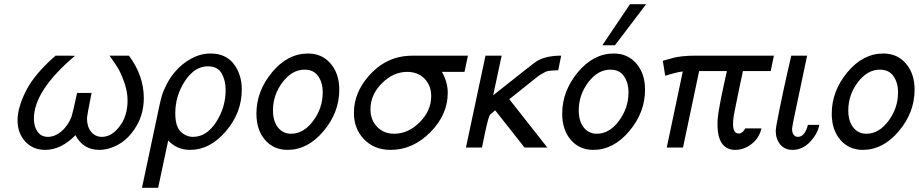

<svg xmlns="http://www.w3.org/2000/svg" viewBox="-20 -714 4445 929"><path d="M64.9 -132.8Q64.9 -192.9 105.5 -273.9Q146 -355 249 -444.8H306.2L342.8 -443.8Q143.6 -275.9 144 -139.2Q144 -102.1 161.6 -76.9Q179.2 -51.8 211.9 -51.8Q246.1 -51.8 278.1 -79.3Q310.1 -106.9 326.2 -149.9Q331.1 -163.1 353 -264.2H422.9Q400.9 -153.3 400.9 -141.1Q400.9 -101.1 420.9 -76.4Q440.9 -51.8 473.1 -51.8Q520 -51.8 558.6 -102.3Q597.2 -152.8 597.2 -228Q597.2 -272 580.6 -317.4Q564 -362.8 550 -385.5Q536.1 -408.2 509.8 -444.8H604Q675.8 -347.7 675.8 -240.2Q675.8 -164.1 640.4 -104.5Q605 -44.9 556.4 -16.8Q507.8 11.2 460 11.2Q381.8 11.2 345.2 -60.1Q276.4 10.7 199.2 11.2Q139.2 11.2 102.1 -29.3Q64.9 -69.8 64.9 -132.8Z M667 194.8 750 -196.8Q757.8 -232.9 763.9 -253.4Q770 -273.9 787.1 -307.4Q804.2 -340.8 829.1 -369.1Q859.9 -405.3 905 -430.2Q950.2 -455.1 999 -455.1Q1072.3 -455.1 1111.1 -404.5Q1149.9 -354 1149.9 -280.8Q1149.9 -168.9 1073 -78.9Q996.1 11.2 899.9 11.2Q835.9 11.2 793.9 -34.2L745.1 194.8ZM828.1 -166Q828.1 -103 854 -77.4Q879.9 -51.8 914.1 -51.8Q979 -51.8 1025.4 -122.8Q1071.8 -193.8 1071.8 -278.8Q1071.8 -324.7 1052.5 -358.9Q1033.2 -393.1 985.8 -393.1Q921.9 -393.1 875 -322Q828.1 -251 828.1 -166Z M1220.7 -164.1Q1220.7 -272.9 1296.1 -364Q1371.6 -455.1 1470.7 -455.1Q1537.6 -455.1 1579.6 -406.5Q1621.6 -357.9 1621.6 -279.8Q1621.6 -169.9 1545.2 -79.3Q1468.8 11.2 1371.6 11.2Q1303.7 11.2 1262.2 -37.4Q1220.7 -85.9 1220.7 -164.1ZM1300.8 -179.2Q1300.8 -128.4 1324.7 -97.7Q1348.6 -66.9 1388.7 -66.9Q1448.7 -66.9 1495.1 -128.9Q1541.5 -190.9 1541.5 -267.1Q1541.5 -314 1519.5 -345.5Q1497.6 -377 1453.6 -377Q1393.6 -377 1347.2 -316.2Q1300.8 -255.4 1300.8 -179.2Z M1692.4 -168Q1692.4 -264.2 1763.9 -346.2Q1835.4 -428.2 1933.6 -441.9Q1958.5 -444.8 1984.4 -444.8H2244.1L2227.5 -366.2H2118.2Q2146 -318.4 2146.5 -265.1Q2146.5 -159.2 2062 -74Q1977.5 11.2 1870.1 11.2Q1791 11.2 1741.7 -39.8Q1692.4 -90.8 1692.4 -168ZM1772.5 -185.1Q1772.5 -134.3 1804.4 -100.6Q1836.4 -66.9 1887.2 -66.9Q1955.1 -66.9 2010.7 -122.6Q2066.4 -178.2 2066.4 -249Q2066.4 -299.8 2034.4 -333Q2002.4 -366.2 1950.2 -366.2Q1883.3 -366.2 1827.9 -311Q1772.5 -255.9 1772.5 -185.1Z M2234.4 0 2329.1 -444.8H2407.2L2366.2 -252.9Q2566.4 -412.1 2577.1 -418Q2579.1 -419.9 2584 -421.9Q2627 -444.8 2695.3 -444.8L2681.2 -375L2680.2 -374Q2664.1 -374 2654.5 -373Q2645 -372.1 2635.5 -371.1Q2626 -370.1 2616 -364.5Q2606 -358.9 2597.7 -354.5Q2589.4 -350.1 2572.8 -336.7Q2556.2 -323.2 2542.7 -312.5Q2529.3 -301.8 2499.3 -277.8Q2469.2 -253.9 2444.3 -233.9L2628.4 0H2518.1L2376 -180.2Q2376 -180.2 2351.1 -159.2Q2343.3 -149.4 2326.2 -68.8Q2318.4 -29.8 2312 0Z M2700.2 -164.1Q2700.2 -272.9 2775.6 -364Q2851.1 -455.1 2950.2 -455.1Q3017.1 -455.1 3059.1 -406.5Q3101.1 -357.9 3101.1 -279.8Q3101.1 -169.9 3024.7 -79.3Q2948.2 11.2 2851.1 11.2Q2783.2 11.2 2741.7 -37.4Q2700.2 -85.9 2700.2 -164.1ZM2780.3 -179.2Q2780.3 -128.4 2804.2 -97.7Q2828.1 -66.9 2868.2 -66.9Q2928.2 -66.9 2974.6 -128.9Q3021 -190.9 3021 -267.1Q3021 -314 2999 -345.5Q2977.1 -377 2933.1 -377Q2873 -377 2826.7 -316.2Q2780.3 -255.4 2780.3 -179.2ZM2894.5 -495.1 3028.3 -693.8H3106.4L2955.6 -495.1Z M3187 -419.9Q3227.1 -431.2 3241.9 -435.1Q3256.8 -439 3284.4 -441.9Q3312 -444.8 3349.6 -444.8H3724.6L3709 -370.1H3574.7Q3566.9 -334 3558.3 -293Q3549.8 -252 3545.9 -232.4Q3542 -212.9 3537.4 -190.4Q3532.7 -168 3530.8 -157Q3528.8 -146 3527.8 -135Q3526.9 -124 3526.9 -113.8Q3526.9 -67.9 3554.7 -67.9H3557.6Q3574.7 -70.8 3585.9 -92.8H3664.1Q3654.3 -46.9 3617.2 -17.8Q3580.1 11.2 3538.1 11.2Q3452.1 11.2 3451.7 -111.8Q3451.7 -124 3452.1 -133.1Q3452.6 -142.1 3454.3 -155Q3456.1 -168 3457.5 -177Q3459 -186 3462.9 -208Q3466.8 -230 3470.2 -246.1Q3473.6 -262.2 3481.7 -300.5Q3489.7 -338.9 3497.1 -370.1H3362.8L3284.7 0H3206.1L3283.7 -368.2Q3253.9 -365.2 3198.7 -347.2Z M3733.4 -81.1Q3733.4 -96.2 3752 -187Q3770.5 -277.8 3789.6 -361.8L3808.6 -444.8H3885.3L3820.3 -136.2Q3812.5 -96.2 3812.5 -90.8Q3812.5 -71.8 3820.3 -61.8Q3828.1 -51.8 3840.3 -51.8Q3874.5 -51.8 3889.2 -109.9H3944.3Q3935.5 -64.9 3898.9 -26.9Q3862.3 11.2 3814.5 11.2Q3776.4 11.2 3754.9 -15.4Q3733.4 -42 3733.4 -81.1Z M4004.4 -164.1Q4004.4 -272.9 4079.8 -364Q4155.3 -455.1 4254.4 -455.1Q4321.3 -455.1 4363.3 -406.5Q4405.3 -357.9 4405.3 -279.8Q4405.3 -169.9 4328.9 -79.3Q4252.4 11.2 4155.3 11.2Q4087.4 11.2 4045.9 -37.4Q4004.4 -85.9 4004.4 -164.1ZM4084.5 -179.2Q4084.5 -128.4 4108.4 -97.7Q4132.3 -66.9 4172.4 -66.9Q4232.4 -66.9 4278.8 -128.9Q4325.2 -190.9 4325.2 -267.1Q4325.2 -314 4303.2 -345.5Q4281.2 -377 4237.3 -377Q4177.2 -377 4130.9 -316.2Q4084.5 -255.4 4084.5 -179.2Z"/></svg>

Font: CMU Sans Serif
Style: Oblique
Weight: 500
Italic angle: -12°
Version: Version 0.7.0